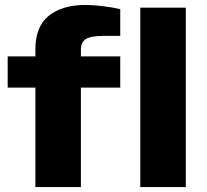

<svg xmlns="http://www.w3.org/2000/svg" viewBox="-20 -756 837 776"><path d="M123 0V-402H11V-528H123V-556Q123 -649 177.5 -692.5Q232 -736 325 -736Q357 -736 397 -731Q437 -726 466 -719V-611H400Q348 -611 327.5 -598.5Q307 -586 307 -556V-528H466V-402H307V0ZM547 0V-725H731V0Z"/></svg>

Font: Archivo Expanded ExtraBold
Style: Regular
Weight: 800
Width: 7
Designer: Hector Gatti
Foundry: Omnibus-Type
Version: Version 2.001; ttfautohint (v1.8.3)